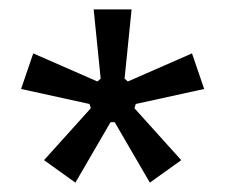

<svg xmlns="http://www.w3.org/2000/svg" viewBox="-20 -767 481 410"><path d="M300 -377 225 -506H216L141 -377L74 -425L174 -536L171 -545L25 -577L51 -653L188 -593L195 -599L180 -747H261L246 -599L253 -593L390 -653L416 -577L270 -545L267 -536L367 -425Z"/></svg>

Font: IBM Plex Sans Cond Text
Style: Regular
Weight: 450
Width: 3
Designer: Mike Abbink, Paul van der Laan, Pieter van Rosmalen
Foundry: Bold Monday
Version: Version 1.3